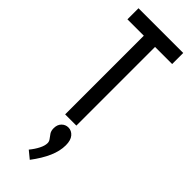

<svg xmlns="http://www.w3.org/2000/svg" viewBox="-297 -643 944 944"><g transform="rotate(45 175.0 -171.5)"><path d="M132 0V-547H18V-624H329V-547H210V0ZM167 281 128 249Q147 226 159 202.5Q171 179 171 161Q171 149 163 139Q155 129 147.5 117.5Q140 106 140 88Q140 63 154.5 48.5Q169 34 189 34Q211 34 226.5 52Q242 70 242 105Q242 145 223 188.5Q204 232 167 281Z"/></g></svg>

Font: Inconsolata ExtraCondensed SemiBold
Style: Regular
Weight: 600
Width: 2
Monospace: yes
Designer: Raph Levien, Cyreal, Brenton Simpson
Foundry: Raph Levien, Cyreal, Google
Version: Version 3.001; ttfautohint (v1.8.2.53-6de2)